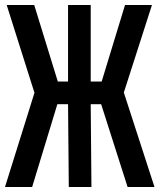

<svg xmlns="http://www.w3.org/2000/svg" viewBox="-20 -750 640 770"><path d="M0 0 118.2 -377.9 6.8 -730H117.2L211.9 -422.9H252.9V-730H343.8V-422.9H387.7L481.4 -730H589.4L476.6 -378.9L599.6 0H491.7L385.7 -332H343.8L346.7 0H255.9L252.9 -332H210L108.9 0Z"/></svg>

Font: UDEV Gothic 35
Style: Bold
Weight: 700
Version: v2.1.0; ttfautohint (v1.8.4.7-5d5b-dirty) -l 6 -r 45 -G 200 